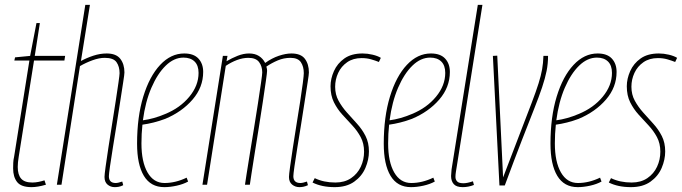

<svg xmlns="http://www.w3.org/2000/svg" viewBox="-20 -760 2806 790"><path d="M163 -18 169 0Q152 5 137 7.5Q122 10 110 10Q67 10 50.5 -11Q34 -32 34 -67Q34 -78 34.5 -90Q35 -102 38 -115L101 -511H39L42 -524L104 -530L130 -665H144L123 -530H248L245 -511H120L57 -115Q55 -103 54 -92.5Q53 -82 53 -73Q53 -41 67 -25Q81 -9 113 -9Q125 -9 138 -11.5Q151 -14 163 -18Z M428 -35Q428 -7 456 -7Q461 -7 467.5 -8.5Q474 -10 483 -13L487 2Q477 7 468.5 8.5Q460 10 452 10Q435 10 422.5 -0.5Q410 -11 410 -32Q410 -41 414.5 -74Q419 -107 426 -152.5Q433 -198 441 -248Q449 -298 456 -343.5Q463 -389 467.5 -420.5Q472 -452 472 -459Q472 -486 459.5 -504Q447 -522 411 -522Q388 -522 360.5 -512Q333 -502 309 -488L233 0H214L331 -740H350L313 -509Q337 -522 364.5 -531Q392 -540 419 -540Q458 -540 475 -518Q492 -496 492 -462Q492 -454 487 -422.5Q482 -391 475 -345Q468 -299 460 -249Q452 -199 444.5 -153Q437 -107 432.5 -75Q428 -43 428 -35Z M754 -13Q734 -2 707 4Q680 10 656 10Q600 10 572 -36.5Q544 -83 544 -169Q544 -279 569.5 -362.5Q595 -446 639 -493Q683 -540 738 -540Q777 -540 796.5 -519Q816 -498 816 -464Q816 -401 772.5 -350.5Q729 -300 660 -271Q636 -262 612 -256Q588 -250 566 -247Q562 -209 562 -170Q562 -94 587 -50.5Q612 -7 657 -7Q702 -7 748 -29ZM735 -523Q696 -523 662 -490Q628 -457 603 -399Q578 -341 568 -265Q613 -271 660 -291Q721 -316 759 -362Q797 -408 797 -460Q797 -491 780.5 -507Q764 -523 735 -523Z M1212 10Q1195 10 1182 -0.5Q1169 -11 1169 -32Q1169 -41 1173.5 -73.5Q1178 -106 1185 -152Q1192 -198 1200 -247.5Q1208 -297 1215 -342Q1222 -387 1226 -418.5Q1230 -450 1230 -459Q1230 -486 1218 -504Q1206 -522 1175 -522Q1148 -522 1123 -511.5Q1098 -501 1076 -486Q1079 -476 1079 -469Q1079 -462 1074 -427Q1069 -392 1061.5 -341.5Q1054 -291 1045 -235.5Q1036 -180 1028 -129.5Q1020 -79 1014.5 -43.5Q1009 -8 1008 0H988Q989 -8 994.5 -43Q1000 -78 1008 -127.5Q1016 -177 1025 -231.5Q1034 -286 1041.5 -335.5Q1049 -385 1054 -419.5Q1059 -454 1059 -462Q1059 -487 1046 -504.5Q1033 -522 1002 -522Q979 -522 955 -513Q931 -504 909 -489L832 0H813L897 -530H916L912 -508Q934 -521 958 -530.5Q982 -540 1005 -540Q1029 -540 1045.5 -529.5Q1062 -519 1071 -501Q1099 -521 1127.5 -530.5Q1156 -540 1179 -540Q1218 -540 1234.5 -518Q1251 -496 1251 -462Q1251 -454 1246 -422.5Q1241 -391 1234 -345Q1227 -299 1219 -249Q1211 -199 1203.5 -153Q1196 -107 1191.5 -75Q1187 -43 1187 -35Q1187 -7 1216 -7Q1221 -7 1227.5 -8.5Q1234 -10 1243 -13L1247 2Q1236 7 1227.5 8.5Q1219 10 1212 10Z M1266 -9 1275 -27Q1312 -9 1360 -9Q1398 -9 1424.5 -27Q1451 -45 1464.5 -74Q1478 -103 1478 -136Q1478 -170 1464 -196Q1450 -222 1429.5 -244Q1409 -266 1388.5 -288.5Q1368 -311 1354 -339Q1340 -367 1340 -405Q1340 -436 1354 -467.5Q1368 -499 1397 -519.5Q1426 -540 1472 -540Q1492 -540 1513 -535Q1534 -530 1547 -522L1539 -505Q1524 -511 1506.5 -516Q1489 -521 1468 -521Q1433 -521 1408.5 -504Q1384 -487 1371.5 -460Q1359 -433 1359 -403Q1359 -371 1373 -345.5Q1387 -320 1407.5 -297Q1428 -274 1449 -251Q1470 -228 1484 -200.5Q1498 -173 1498 -137Q1498 -103 1483.5 -69Q1469 -35 1437.5 -12.5Q1406 10 1357 10Q1304 10 1266 -9Z M1769 -13Q1749 -2 1722 4Q1695 10 1671 10Q1615 10 1587 -36.5Q1559 -83 1559 -169Q1559 -279 1584.5 -362.5Q1610 -446 1654 -493Q1698 -540 1753 -540Q1792 -540 1811.5 -519Q1831 -498 1831 -464Q1831 -401 1787.5 -350.5Q1744 -300 1675 -271Q1651 -262 1627 -256Q1603 -250 1581 -247Q1577 -209 1577 -170Q1577 -94 1602 -50.5Q1627 -7 1672 -7Q1717 -7 1763 -29ZM1750 -523Q1711 -523 1677 -490Q1643 -457 1618 -399Q1593 -341 1583 -265Q1628 -271 1675 -291Q1736 -316 1774 -362Q1812 -408 1812 -460Q1812 -491 1795.5 -507Q1779 -523 1750 -523Z M1946 -740H1965L1861 -85Q1858 -66 1856 -54Q1854 -42 1854 -32Q1854 -21 1861 -13.5Q1868 -6 1887 -6Q1902 -6 1926 -14L1930 1Q1907 10 1884 10Q1858 10 1847 -2.5Q1836 -15 1836 -36Q1836 -42 1837 -49.5Q1838 -57 1838 -63Z M2057 3H2035L2008 -530L2026 -531L2050 -30Q2092 -140 2120.5 -214Q2149 -288 2167.5 -336.5Q2186 -385 2196 -417Q2206 -449 2210.5 -474.5Q2215 -500 2216 -530H2235Q2235 -498 2229 -468Q2223 -438 2210.5 -400.5Q2198 -363 2177 -310Q2156 -257 2126.5 -181Q2097 -105 2057 3Z M2455 -13Q2435 -2 2408 4Q2381 10 2357 10Q2301 10 2273 -36.5Q2245 -83 2245 -169Q2245 -279 2270.5 -362.5Q2296 -446 2340 -493Q2384 -540 2439 -540Q2478 -540 2497.5 -519Q2517 -498 2517 -464Q2517 -401 2473.5 -350.5Q2430 -300 2361 -271Q2337 -262 2313 -256Q2289 -250 2267 -247Q2263 -209 2263 -170Q2263 -94 2288 -50.5Q2313 -7 2358 -7Q2403 -7 2449 -29ZM2436 -523Q2397 -523 2363 -490Q2329 -457 2304 -399Q2279 -341 2269 -265Q2314 -271 2361 -291Q2422 -316 2460 -362Q2498 -408 2498 -460Q2498 -491 2481.5 -507Q2465 -523 2436 -523Z M2485 -9 2494 -27Q2531 -9 2579 -9Q2617 -9 2643.5 -27Q2670 -45 2683.5 -74Q2697 -103 2697 -136Q2697 -170 2683 -196Q2669 -222 2648.5 -244Q2628 -266 2607.5 -288.5Q2587 -311 2573 -339Q2559 -367 2559 -405Q2559 -436 2573 -467.5Q2587 -499 2616 -519.5Q2645 -540 2691 -540Q2711 -540 2732 -535Q2753 -530 2766 -522L2758 -505Q2743 -511 2725.5 -516Q2708 -521 2687 -521Q2652 -521 2627.5 -504Q2603 -487 2590.5 -460Q2578 -433 2578 -403Q2578 -371 2592 -345.5Q2606 -320 2626.5 -297Q2647 -274 2668 -251Q2689 -228 2703 -200.5Q2717 -173 2717 -137Q2717 -103 2702.5 -69Q2688 -35 2656.5 -12.5Q2625 10 2576 10Q2523 10 2485 -9Z"/></svg>

Font: Georama Condensed Thin
Style: Italic
Weight: 100
Width: 3
Italic angle: -9°
Designer: Jean-Baptiste Levee
Foundry: Production Type
Version: Version 1.000